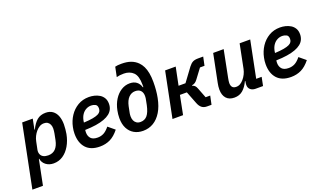

<svg xmlns="http://www.w3.org/2000/svg" viewBox="-108 -1316 3494 2080"><g transform="rotate(-20 1638.5 -276.0)"><path d="M-20 200 125 -522H247L223 -403H228Q259 -468 298.5 -501Q338 -534 398 -534Q446 -534 478.5 -510.5Q511 -487 527 -445Q543 -403 543 -348Q543 -320 540 -293Q537 -266 533 -240Q519 -167 485.5 -109.5Q452 -52 404 -20Q356 12 296 12Q244 12 207.5 -16Q171 -44 164 -89H160L102 200ZM270 -90Q322 -90 354 -122.5Q386 -155 399 -219L413 -290Q415 -302 417 -317.5Q419 -333 419 -345Q419 -372 410 -391.5Q401 -411 384.5 -422Q368 -433 343 -433Q314 -433 291 -419Q268 -405 250 -384Q231 -362 217 -334Q203 -306 197 -274L179 -186Q174 -159 183 -136.5Q192 -114 214 -102Q236 -90 270 -90Z M830 12Q724 12 670 -47.5Q616 -107 616 -211Q616 -230 618 -249Q620 -268 624 -286Q638 -355 675 -411Q712 -467 768.5 -500.5Q825 -534 897 -534Q928 -534 959.5 -526.5Q991 -519 1018 -502.5Q1045 -486 1061.5 -458.5Q1078 -431 1078 -391Q1078 -358 1065.5 -330.5Q1053 -303 1027 -282Q1001 -261 960.5 -246Q920 -231 865.5 -222.5Q811 -214 739 -212Q738 -203 737.5 -195.5Q737 -188 737 -183Q737 -141 761 -114.5Q785 -88 839 -88Q878 -88 910 -105Q942 -122 976 -164L1051 -102Q1002 -40 948.5 -14Q895 12 830 12ZM889 -439Q857 -439 829.5 -424Q802 -409 783.5 -382Q765 -355 757 -317L753 -292Q817 -295 857.5 -302.5Q898 -310 920 -321Q942 -332 950.5 -347Q959 -362 959 -381Q959 -417 936 -428Q913 -439 889 -439Z M1328 12Q1269 12 1224.5 -13.5Q1180 -39 1155 -87.5Q1130 -136 1130 -205Q1130 -228 1132.5 -250Q1135 -272 1139 -292Q1153 -361 1185.5 -412.5Q1218 -464 1264 -493Q1310 -522 1363 -522Q1411 -522 1441.5 -498.5Q1472 -475 1484 -433H1490V-460Q1490 -511 1480 -546Q1470 -581 1449 -602Q1429 -622 1401 -632.5Q1373 -643 1340 -643Q1314 -643 1294 -640.5Q1274 -638 1256 -633L1279 -745Q1294 -749 1311.5 -750.5Q1329 -752 1353 -752Q1416 -752 1460.5 -735.5Q1505 -719 1537 -687Q1561 -663 1577.5 -629.5Q1594 -596 1602.5 -551Q1611 -506 1611 -448Q1611 -399 1607 -354Q1603 -309 1595 -269Q1577 -177 1539 -114.5Q1501 -52 1447.5 -20Q1394 12 1328 12ZM1333 -88Q1382 -88 1411.5 -123Q1441 -158 1458 -237L1468 -288Q1471 -301 1472.5 -312.5Q1474 -324 1474 -336Q1474 -376 1453 -399Q1432 -422 1390 -422Q1347 -422 1315 -389.5Q1283 -357 1269 -292L1254 -217Q1253 -211 1252 -202Q1251 -193 1251 -182Q1251 -154 1260.5 -133Q1270 -112 1288.5 -100Q1307 -88 1333 -88Z M1668 0 1773 -522H1895L1853 -316H1933L2045 -468Q2068 -498 2091 -510Q2114 -522 2152 -522H2212L2191 -423H2139L2056 -312Q2041 -292 2026.5 -283Q2012 -274 1993 -271L1992 -265Q2009 -261 2020.5 -250Q2032 -239 2041 -215L2086 -99H2139L2118 0H2066Q2029 0 2005.5 -19.5Q1982 -39 1968 -77L1913 -218H1833L1790 0Z M2327 -522H2448L2386 -209Q2383 -194 2381 -180Q2379 -166 2379 -156Q2379 -125 2393 -108Q2407 -91 2437 -91Q2463 -91 2484 -103.5Q2505 -116 2523 -137Q2543 -160 2557 -188.5Q2571 -217 2577 -247L2632 -522H2754L2669 -99H2732L2712 0H2626Q2590 0 2567.5 -19.5Q2545 -39 2545 -73Q2545 -80 2546 -88.5Q2547 -97 2548 -103L2551 -116H2545Q2517 -56 2477.5 -22Q2438 12 2380 12Q2319 12 2286.5 -24.5Q2254 -61 2254 -126Q2254 -144 2256 -162Q2258 -180 2262 -199Z M3033 12Q2927 12 2873 -47.5Q2819 -107 2819 -211Q2819 -230 2821 -249Q2823 -268 2827 -286Q2841 -355 2878 -411Q2915 -467 2971.5 -500.5Q3028 -534 3100 -534Q3131 -534 3162.5 -526.5Q3194 -519 3221 -502.5Q3248 -486 3264.5 -458.5Q3281 -431 3281 -391Q3281 -358 3268.5 -330.5Q3256 -303 3230 -282Q3204 -261 3163.5 -246Q3123 -231 3068.5 -222.5Q3014 -214 2942 -212Q2941 -203 2940.5 -195.5Q2940 -188 2940 -183Q2940 -141 2964 -114.5Q2988 -88 3042 -88Q3081 -88 3113 -105Q3145 -122 3179 -164L3254 -102Q3205 -40 3151.5 -14Q3098 12 3033 12ZM3092 -439Q3060 -439 3032.5 -424Q3005 -409 2986.5 -382Q2968 -355 2960 -317L2956 -292Q3020 -295 3060.5 -302.5Q3101 -310 3123 -321Q3145 -332 3153.5 -347Q3162 -362 3162 -381Q3162 -417 3139 -428Q3116 -439 3092 -439Z"/></g></svg>

Font: IBM Plex Sans SemiBold
Style: Italic
Weight: 600
Italic angle: -11.31°
Designer: Mike Abbink, Paul van der Laan, Pieter van Rosmalen
Foundry: Bold Monday
Version: Version 3.201